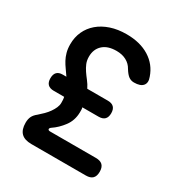

<svg xmlns="http://www.w3.org/2000/svg" viewBox="-172 -868 944 995"><g transform="rotate(30 300.0 -370.0)"><path d="M482 0H156Q115 0 95 -20Q75 -40 75 -81Q75 -103 82.5 -118.5Q90 -134 108 -148Q122 -160 136 -174Q150 -188 160.5 -203Q171 -218 177.5 -233Q184 -248 184 -262Q184 -272 183.5 -280.5Q183 -289 181 -297H119Q95 -297 83 -309Q71 -321 71 -345Q71 -369 82.5 -381Q94 -393 117 -393H139Q127 -411 115 -427.5Q103 -444 93.5 -461.5Q84 -479 78 -500.5Q72 -522 72 -549Q72 -591 88 -626Q104 -661 134 -686.5Q164 -712 206 -726Q248 -740 300 -740Q381 -740 436.5 -705.5Q492 -671 513 -609Q525 -578 510 -560Q495 -542 457 -542Q439 -542 425 -552Q411 -562 395 -588Q382 -612 357 -625.5Q332 -639 298 -639Q245 -639 216.5 -612.5Q188 -586 188 -542Q188 -519 195.5 -501Q203 -483 214.5 -466Q226 -449 239.5 -432Q253 -415 264 -393H387Q411 -393 423 -381Q435 -369 435 -345Q435 -321 423 -309Q411 -297 387 -297H290Q292 -289 292 -282V-267Q291 -219 264 -183Q237 -147 204 -125Q195 -119 195 -112Q195 -111 196 -110Q198 -105 209 -105H482Q509 -105 522 -92Q535 -79 535 -52.5Q535 -26 522 -13Q509 0 482 0Z"/></g></svg>

Font: Maple Mono SemiBold
Style: Regular
Weight: 600
Monospace: yes
Designer: subframe7536
Version: Version 7.000